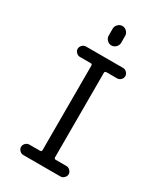

<svg xmlns="http://www.w3.org/2000/svg" viewBox="-229 -1029 958 1119"><g transform="rotate(30 250.0 -470.0)"><path d="M208 -898.4Q208 -915 220.7 -927.7Q233.4 -940.4 250 -940.4Q266.6 -940.4 279.3 -927.7Q292 -915 292 -898.4V-851.6Q292 -835 279.3 -822.3Q266.6 -809.6 250 -809.6Q233.4 -809.6 220.7 -822.3Q208 -835 208 -851.6ZM196.3 -70.3Q208 -70.3 208 -81.1V-649.4Q208 -660.2 196.3 -660.2H125Q111.3 -660.2 100.6 -670.4Q89.8 -680.7 89.8 -694.8Q89.8 -709 100.6 -719.7Q111.3 -730.5 125 -730.5H375Q388.7 -730.5 399.4 -719.7Q410.2 -709 410.2 -694.8Q410.2 -680.7 399.4 -670.4Q388.7 -660.2 375 -660.2H303.7Q292 -660.2 292 -649.4V-81.1Q292 -70.3 303.7 -70.3H375Q388.7 -70.3 399.4 -59.6Q410.2 -48.8 410.2 -35.2Q410.2 -21.5 399.4 -10.7Q388.7 0 375 0H125Q111.3 0 100.6 -10.7Q89.8 -21.5 89.8 -35.2Q89.8 -48.8 100.6 -59.6Q111.3 -70.3 125 -70.3Z"/></g></svg>

Font: Rounded-X Mgen+ 2m regular
Style: Regular
Weight: 400
Designer: [Source Han Sans]
Ryoko NISHIZUKA  (kana & ideographs); Paul D. Hunt (Latin, Greek & Cyrillic); Wenlong ZHANG  (bopomofo
Version: Version 1.059.20150602